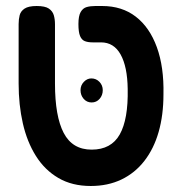

<svg xmlns="http://www.w3.org/2000/svg" viewBox="-20 -603 606 639"><path d="M282 16Q220 16 174.5 -10.5Q129 -37 99.5 -84Q70 -131 56 -192.5Q42 -254 42 -325V-523Q42 -539 45.5 -552.5Q49 -566 62 -574.5Q75 -583 102 -583Q130 -583 142.5 -574.5Q155 -566 159 -552.5Q163 -539 163 -522V-325Q163 -216 192 -160.5Q221 -105 285 -105Q350 -105 378.5 -155.5Q407 -206 405 -307Q404 -381 381.5 -421.5Q359 -462 316 -462H288Q273 -462 262.5 -466Q252 -470 246.5 -483Q241 -496 241 -523Q241 -550 248.5 -563Q256 -576 268.5 -579.5Q281 -583 297 -583H320Q386 -583 432 -547.5Q478 -512 502 -446Q526 -380 524 -289Q524 -220 508 -164Q492 -108 460.5 -67.5Q429 -27 384 -5.5Q339 16 282 16ZM285 -262Q269 -262 258.5 -274Q248 -286 248 -303Q248 -319 259 -330.5Q270 -342 284 -342Q300 -342 311 -330.5Q322 -319 322 -303Q322 -286 311.5 -274Q301 -262 285 -262Z"/></svg>

Font: Fredoka SemiCondensed Medium
Style: Regular
Weight: 500
Width: 4
Designer: Ben Nathan
Foundry: Milena B. Brandão, Ben Nathan
Version: Version 2.001